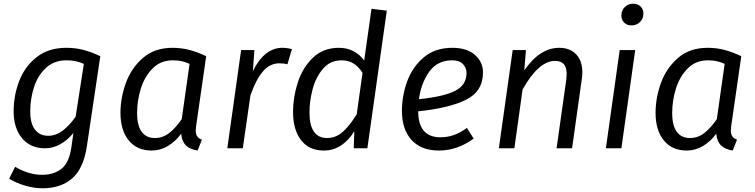

<svg xmlns="http://www.w3.org/2000/svg" viewBox="-20 -794 4045 1028"><path d="M517 -493 445 -10Q427 109 366 161.5Q305 214 209 214Q162 214 114.5 200Q67 186 29 163L61 99Q134 142 205 142Q268 142 309.5 109.5Q351 77 363 -11L373 -82Q342 -44 303 -22Q264 0 221 0Q143 0 98 -54Q53 -108 53 -199Q53 -282 82.5 -359.5Q112 -437 175.5 -487.5Q239 -538 335 -538Q385 -538 428 -526.5Q471 -515 517 -493ZM142 -198Q142 -132 167.5 -99.5Q193 -67 238 -67Q279 -67 315 -94Q351 -121 385 -169L429 -452Q406 -462 384.5 -466.5Q363 -471 336 -471Q270 -471 226.5 -431Q183 -391 162.5 -328.5Q142 -266 142 -198Z M1084 -493 1030 -119Q1028 -99 1028 -94Q1028 -76 1035.5 -64.5Q1043 -53 1061 -46L1038 12Q998 6 976 -15Q954 -36 950 -78Q919 -36 878.5 -12Q838 12 792 12Q713 12 669 -42.5Q625 -97 625 -190Q625 -270 654 -350Q683 -430 745.5 -484Q808 -538 903 -538Q952 -538 995 -526.5Q1038 -515 1084 -493ZM714 -190Q714 -122 738.5 -88.5Q763 -55 809 -55Q851 -55 885 -81Q919 -107 953 -156L995 -452Q973 -462 952.5 -466.5Q932 -471 905 -471Q840 -471 797 -427.5Q754 -384 734 -319.5Q714 -255 714 -190Z M1543 -531 1519 -450Q1500 -455 1476 -455Q1425 -455 1388 -412Q1351 -369 1321 -284L1280 0H1197L1271 -526H1342L1334 -413Q1364 -475 1404 -506.5Q1444 -538 1491 -538Q1517 -538 1543 -531Z M2051 -737 1947 0H1874L1877 -92Q1848 -43 1806.5 -15.5Q1765 12 1714 12Q1635 12 1592 -43.5Q1549 -99 1549 -196Q1549 -272 1574 -351Q1599 -430 1654.5 -484Q1710 -538 1794 -538Q1879 -538 1930 -470L1969 -747ZM1637 -191Q1637 -123 1661 -89Q1685 -55 1730 -55Q1777 -55 1813.5 -86.5Q1850 -118 1890 -182L1921 -404Q1900 -437 1873 -454Q1846 -471 1809 -471Q1748 -471 1709.5 -426Q1671 -381 1654 -317Q1637 -253 1637 -191Z M2219 -198Q2220 -59 2338 -59Q2376 -59 2410 -71Q2444 -83 2480 -109L2516 -52Q2429 12 2330 12Q2235 12 2183.5 -44.5Q2132 -101 2132 -201Q2132 -281 2160 -358Q2188 -435 2248.5 -486.5Q2309 -538 2402 -538Q2480 -538 2523 -500Q2566 -462 2566 -406Q2566 -305 2475.5 -260Q2385 -215 2219 -198ZM2478 -403Q2478 -429 2459.5 -450Q2441 -471 2401 -471Q2322 -471 2278.5 -410.5Q2235 -350 2223 -263Q2353 -276 2415.5 -307Q2478 -338 2478 -403Z M3098 -406Q3098 -390 3095 -370L3043 0H2960L3012 -368Q3014 -390 3014 -398Q3014 -435 2998 -451.5Q2982 -468 2952 -468Q2864 -468 2778 -315L2734 0H2651L2725 -526H2796L2787 -417Q2870 -538 2974 -538Q3032 -538 3065 -503Q3098 -468 3098 -406Z M3307 0H3224L3298 -526H3381ZM3307 -711Q3307 -738 3325 -756Q3343 -774 3370 -774Q3395 -774 3410 -759Q3425 -744 3425 -721Q3425 -694 3406.5 -676Q3388 -658 3361 -658Q3337 -658 3322 -673Q3307 -688 3307 -711Z M3949 -493 3895 -119Q3893 -99 3893 -94Q3893 -76 3900.5 -64.5Q3908 -53 3926 -46L3903 12Q3863 6 3841 -15Q3819 -36 3815 -78Q3784 -36 3743.5 -12Q3703 12 3657 12Q3578 12 3534 -42.5Q3490 -97 3490 -190Q3490 -270 3519 -350Q3548 -430 3610.5 -484Q3673 -538 3768 -538Q3817 -538 3860 -526.5Q3903 -515 3949 -493ZM3579 -190Q3579 -122 3603.5 -88.5Q3628 -55 3674 -55Q3716 -55 3750 -81Q3784 -107 3818 -156L3860 -452Q3838 -462 3817.5 -466.5Q3797 -471 3770 -471Q3705 -471 3662 -427.5Q3619 -384 3599 -319.5Q3579 -255 3579 -190Z"/></svg>

Font: FiraGO Book
Style: Italic
Weight: 350
Italic angle: -8°
Designer: bBox Type GmbH
Foundry: bBox Type GmbH
Version: Version 1.001